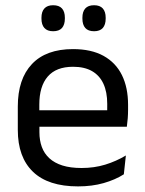

<svg xmlns="http://www.w3.org/2000/svg" viewBox="-20 -684 539 716"><path d="M271.1 11.1Q159.6 11.1 103 -43.4Q46.4 -97.8 46.4 -199.7V-286.6Q46.4 -389.4 99.1 -445.1Q151.7 -500.9 252.5 -500.9Q320.4 -500.9 366.1 -475.7Q411.7 -450.4 434.7 -403.9Q457.6 -357.4 457.6 -293V-274.8Q457.6 -259.1 456.4 -243Q455.2 -226.9 453 -211.4H378.7Q379.5 -235.6 379.7 -257.1Q379.9 -278.6 379.9 -296.4Q379.9 -341 365.6 -371.8Q351.4 -402.6 323.2 -418.8Q294.9 -435 252.5 -435Q189.4 -435 158 -398.5Q126.6 -362.1 126.6 -294.1V-247.4L127 -237.5V-190.8Q127 -160.4 136 -135.9Q145 -111.3 164.1 -93.8Q183.3 -76.2 213 -66.8Q242.8 -57.5 284.2 -57.5Q331.3 -57.5 372.3 -70Q413.3 -82.6 449.4 -104.2L441.8 -34Q409.6 -13.5 366.4 -1.2Q323.3 11.1 271.1 11.1ZM435.9 -211.4H89.1V-272.7H435.9ZM178 -567.5Q156.4 -567.5 145.5 -579.7Q134.6 -591.9 134.6 -614.6V-618Q134.6 -640.4 145.5 -652.4Q156.4 -664.5 178 -664.5Q200.4 -664.5 211.2 -652.4Q221.9 -640.4 221.9 -618V-614.6Q221.9 -591.9 211.2 -579.7Q200.4 -567.5 178 -567.5ZM330.8 -567.5Q308.8 -567.5 298 -579.7Q287.3 -591.9 287.3 -614.6V-618Q287.3 -640.4 298 -652.4Q308.8 -664.5 330.8 -664.5Q352.6 -664.5 363.4 -652.4Q374.1 -640.4 374.1 -618V-614.6Q374.1 -591.9 363.4 -579.7Q352.6 -567.5 330.8 -567.5Z"/></svg>

Font: Anek Malayalam Medium
Style: Regular
Weight: 500
Designer: Maithili Shingre (Malayalam) & Yesha Goshar (Latin)
Foundry: Ek Type
Version: Version 1.003